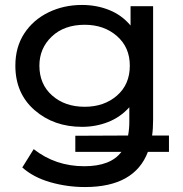

<svg xmlns="http://www.w3.org/2000/svg" viewBox="-20 -555 738 775"><path d="M323 200Q251 200 183 180.5Q115 161 70 121L116 47Q204 116 320 116Q427 116 470 58H284V-7L497 -8Q502 -35 502 -62V-122Q466 -82 416.5 -62.5Q367 -43 311 -43Q197 -43 119.5 -110.5Q42 -178 42 -290Q42 -365 78 -420Q114 -475 175.5 -505Q237 -535 311 -535Q370 -535 421 -514.5Q472 -494 507 -452V-530H598V-72Q598 -35 594 -8H662V58H577Q523 200 323 200ZM322 -124Q400 -124 452 -169Q504 -214 504 -290Q504 -364 452 -409.5Q400 -455 322 -455Q239 -455 189 -407.5Q139 -360 139 -290Q139 -215 190.5 -169.5Q242 -124 322 -124Z"/></svg>

Font: Argentum Novus
Style: Regular
Weight: 400
Designer: Julieta Ulanovsky
Foundry: Julieta Ulanovsky
Version: Version 7.20;July 27, 2021;FontCreator 13.0.0.2683 64-bit